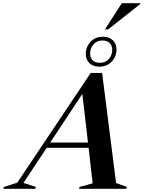

<svg xmlns="http://www.w3.org/2000/svg" viewBox="-104 -1175 894 1195"><path d="M618.5 -36 685.5 -11.5 682 0H387.5L391.5 -11.5L472.5 -34L447.5 -255H186.5L42 -36.5L119.5 -11.5L115.5 0H-83.5L-79.5 -11.5L3.5 -38L460.5 -721H531.5ZM208.5 -288H443.5L408.5 -590.5ZM537.5 -946.5Q574.5 -946.5 597.8 -925Q621 -903.5 621 -867Q621 -823.5 591.5 -791.8Q562 -760 513.5 -760Q476.5 -760 453.2 -781.8Q430 -803.5 430 -840Q430 -883 459.5 -914.8Q489 -946.5 537.5 -946.5ZM516.5 -784Q553.5 -784 574 -808.5Q594.5 -833 594.5 -863.5Q594.5 -892 578.2 -907.5Q562 -923 534.5 -923Q497.5 -923 477.2 -898.2Q457 -873.5 457 -843.5Q457 -814.5 473 -799.2Q489 -784 516.5 -784ZM549 -992 654 -1155H770L769.5 -1150.5L569 -992Z"/></svg>

Font: Newsreader Display SemiBold
Style: Italic
Weight: 600
Italic angle: -17°
Designer: Hugues Gentile
Foundry: Production Type
Version: Version 1.001